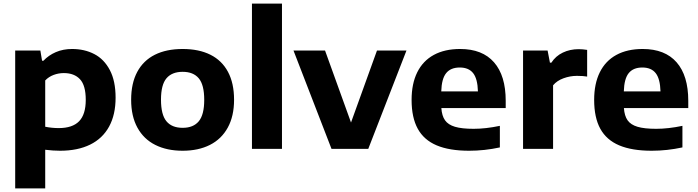

<svg xmlns="http://www.w3.org/2000/svg" viewBox="-20 -828 3880 1068"><path d="M64.5 -547H204.5L214 -490H221.5Q250 -520.5 290.5 -538Q331 -555.5 381 -555.5Q450 -555.5 504.5 -527.2Q559 -499 591 -438.2Q623 -377.5 623 -284.5Q623 -190 586.8 -123.8Q550.5 -57.5 481.2 -23.5Q412 10.5 314 10.5Q275.5 10.5 231.5 5V220H64.5ZM457 -272.5Q457 -353 425 -387.2Q393 -421.5 335 -421.5Q305.5 -421.5 278.2 -411.2Q251 -401 231.5 -380.5V-123Q269 -115.5 306.5 -115.5Q383 -115.5 420 -153.5Q457 -191.5 457 -272.5Z M709.5 -273Q709.5 -365 743.5 -428.2Q777.5 -491.5 841.5 -523.5Q905.5 -555.5 996 -555.5Q1086.5 -555.5 1150.5 -523.5Q1214.5 -491.5 1248.2 -428.2Q1282 -365 1282 -273Q1282 -182 1247 -118.2Q1212 -54.5 1147.8 -22Q1083.5 10.5 996 10.5Q908.5 10.5 844 -21.8Q779.5 -54 744.5 -117.8Q709.5 -181.5 709.5 -273ZM1116 -272.5Q1116 -356 1085.8 -392.2Q1055.5 -428.5 996 -428.5Q936.5 -428.5 906 -392.5Q875.5 -356.5 875.5 -273.5Q875.5 -190 905.8 -153.5Q936 -117 996 -117Q1055.5 -117 1085.8 -153.5Q1116 -190 1116 -272.5Z M1381.5 0V-808H1548.5V0Z M2077 -547H2241L2028.5 0H1824L1612.5 -547H1788L1932.5 -146.5Z M2793 -227H2435Q2438 -183.5 2455.5 -158.8Q2473 -134 2510.8 -122.8Q2548.5 -111.5 2614.5 -111.5Q2682 -111.5 2760.5 -128V-8Q2675 10.5 2589.5 10.5Q2479.5 10.5 2408.8 -19.5Q2338 -49.5 2303.8 -111.8Q2269.5 -174 2269.5 -272.5Q2269.5 -362.5 2301 -426Q2332.5 -489.5 2393 -522.5Q2453.5 -555.5 2539.5 -555.5Q2663.5 -555.5 2728.2 -481.2Q2793 -407 2793 -267.5ZM2434.5 -319.5H2638.5Q2636.5 -390 2611.8 -421.2Q2587 -452.5 2537.5 -452.5Q2487 -452.5 2461.8 -421.2Q2436.5 -390 2434.5 -319.5Z M2889.5 -547H3026L3039 -479.5H3047Q3071 -516.5 3110.8 -535.5Q3150.5 -554.5 3199 -554.5Q3220 -554.5 3246 -550.5V-402Q3225.5 -406 3189 -406Q3151 -406 3114.2 -392.5Q3077.5 -379 3056.5 -353.5V0H2889.5Z M3808.5 -227H3450.5Q3453.5 -183.5 3471 -158.8Q3488.5 -134 3526.2 -122.8Q3564 -111.5 3630 -111.5Q3697.5 -111.5 3776 -128V-8Q3690.5 10.5 3605 10.5Q3495 10.5 3424.2 -19.5Q3353.5 -49.5 3319.2 -111.8Q3285 -174 3285 -272.5Q3285 -362.5 3316.5 -426Q3348 -489.5 3408.5 -522.5Q3469 -555.5 3555 -555.5Q3679 -555.5 3743.8 -481.2Q3808.5 -407 3808.5 -267.5ZM3450 -319.5H3654Q3652 -390 3627.2 -421.2Q3602.5 -452.5 3553 -452.5Q3502.5 -452.5 3477.2 -421.2Q3452 -390 3450 -319.5Z"/></svg>

Font: Encode Sans Semi Expanded
Style: Bold
Weight: 700
Width: 6
Designer: Multiple Designers
Foundry: Impallari Type
Version: Version 2.000